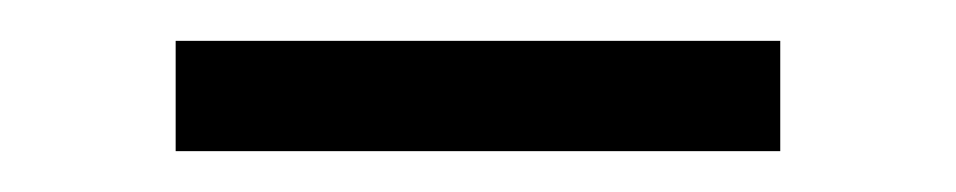

<svg xmlns="http://www.w3.org/2000/svg" viewBox="-20 -643 468 94"><path d="M66 -623H362V-569H66Z"/></svg>

Font: Bellota
Style: Regular
Weight: 400
Designer: Kemie Guaida
Foundry: Kemie Guaida
Version: Version 4.001